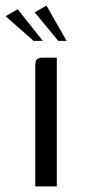

<svg xmlns="http://www.w3.org/2000/svg" viewBox="-43 -666 306 686"><path d="M83 0Q83 -107 83 -214Q83 -321 83 -428Q83 -439 84.5 -445.5Q86 -452 91.5 -456Q97 -460 110 -460H160V0ZM77 -520 -23 -608 20 -633 110 -520ZM165 -520 81 -622 123 -646 195 -520Z"/></svg>

Font: Genos Thin
Style: Regular
Weight: 400
Version: Version 1.010